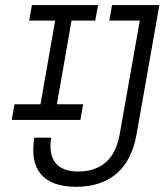

<svg xmlns="http://www.w3.org/2000/svg" viewBox="-20 -713 637 743"><path d="M274.9 9.8C404.8 9.8 484.4 -59.6 508.3 -191.9L596.7 -693.4H413.6L402.8 -633.3H521L442.9 -191.9C426.3 -98.1 371.6 -49.3 282.7 -49.3C201.2 -49.3 165 -94.2 177.7 -180.2H112.8C92.3 -55.7 147.9 9.8 274.9 9.8ZM25.4 -249H291L301.8 -309.6H200.2L256.8 -633.3H348.6L359.4 -693.4H103.5L92.8 -633.3H193.4L136.7 -309.6H36.1Z"/></svg>

Font: Cascadia Code NF Light
Style: Italic
Weight: 300
Italic angle: -10°
Monospace: yes
Designer: Aaron Bell
Foundry: Saja Typeworks
Version: Version 2404.023